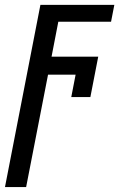

<svg xmlns="http://www.w3.org/2000/svg" viewBox="-44 -548 481 775"><path d="M149.9 -246.6 61.5 207H-23.9L119.1 -528.3H417.5L404.3 -460.4H191.4L164.1 -319.3H352.5L320.8 -156.2H243.7L261.2 -246.6Z"/></svg>

Font: Arimo
Style: Italic
Weight: 400
Italic angle: -12°
Designer: Steve Matteson
Foundry: Monotype Imaging Inc.
Version: Version 1.33